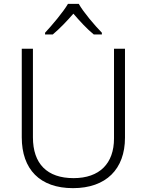

<svg xmlns="http://www.w3.org/2000/svg" viewBox="-20 -1018 762 997"><path d="M389 -998H333C308 -955 251 -888 214 -848V-839H254C290 -869 329 -910 361 -947C393 -910 431 -868 467 -839H509V-848C471 -887 413 -955 389 -998ZM629 -303V-765H572V-299C572 -169 497 -93 362 -93C225 -93 151 -167 151 -305V-765H93V-305C93 -139 187 -41 359 -41C531 -41 629 -140 629 -303Z"/></svg>

Font: Noto Sans Tamil UI Light
Style: Regular
Weight: 300
Designer: Jelle Bosma - Monotype Design Team
Foundry: Monotype Imaging Inc.
Version: Version 2.004